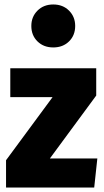

<svg xmlns="http://www.w3.org/2000/svg" viewBox="-20 -838 465 858"><path d="M410 -533V-411L203 -130H415L401 0H7V-122L215 -404H26V-533ZM316 -722Q316 -680 288.5 -653Q261 -626 218 -626Q175 -626 147.5 -653Q120 -680 120 -722Q120 -763 147.5 -790.5Q175 -818 218 -818Q261 -818 288.5 -790.5Q316 -763 316 -722Z"/></svg>

Font: Fira Sans Condensed ExtraBold
Style: Regular
Weight: 800
Width: 3
Designer: Carrois Corporate & Edenspiekermann AG
Foundry: Carrois Corporate GbR & Edenspiekermann AG
Version: Version 4.203